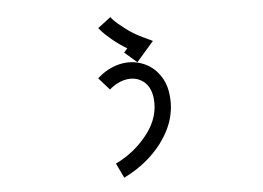

<svg xmlns="http://www.w3.org/2000/svg" viewBox="-49 -664 1098 802"><g transform="rotate(-5 500.0 -263.0)"><path d="M500 -462.9Q466.8 -482.4 438 -506.8Q409.2 -531.2 400.4 -541.5Q391.6 -551.8 386.7 -557.6L440.4 -598.6V-599.6Q445.3 -592.8 455.1 -582.5Q464.8 -572.3 497.6 -546.9Q530.3 -521.5 568.4 -503.9L609.4 -484.4L537.1 -401.4L485.4 -446.3ZM413.1 -297.9 368.2 -348.6Q411.1 -387.7 461.4 -399.4Q511.7 -411.1 557.6 -393.6Q599.6 -377.9 627 -340.8Q654.3 -303.7 659.2 -254.9Q671.9 -150.4 600.6 -54.7Q539.1 26.4 440.4 74.2L411.1 12.7Q493.2 -27.3 546.9 -97.7Q600.6 -168 591.8 -247.1Q584 -310.5 533.2 -330.1Q505.9 -339.8 474.1 -331.5Q442.4 -323.2 413.1 -297.9Z"/></g></svg>

Font: irohakakuC Regular
Style: Regular
Weight: 400
Designer: [Source Han Sans]
Ryoko NISHIZUKA Ë•øÂ°öÊ∂ºÂ≠ê (kana & ideographs); Paul D. Hunt (Latin, Greek & Cyrillic); Wenlong ZHAN
Version: Version 1.001.20160904